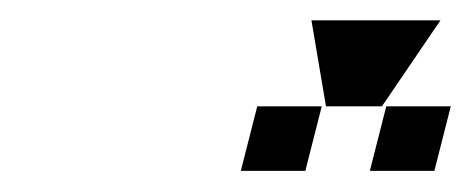

<svg xmlns="http://www.w3.org/2000/svg" viewBox="-20 -718 457 186"><path d="M275.8 -552.5H213.3L229.2 -615H291.7ZM400.8 -552.5H338.3L354.2 -615H416.7ZM295.8 -615 281.7 -698.3H406.7L350 -615Z"/></svg>

Font: Yulong
Style: Italic
Weight: 400
Italic angle: -14.25°
Designer: GGBotNet
Foundry: f0n7.com
Version: 1.00